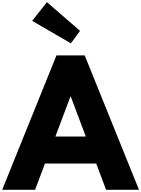

<svg xmlns="http://www.w3.org/2000/svg" viewBox="-62 -1748 1300 1768"><path d="M370 -1728 234 -1556 591 -1349 675 -1464ZM718 -1238H458L-42 0H261L352 -242H824L915 0H1218ZM728 -491H448L586 -858H590Z"/></svg>

Font: Poland Can Into
Style: BigWritings
Weight: 700
Foundry: Cannot Into Space Fonts
Version: Version 0.92